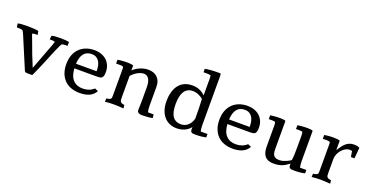

<svg xmlns="http://www.w3.org/2000/svg" viewBox="-30 -1497 4322 2240"><g transform="rotate(20 2131.0 -377.0)"><path d="M471.7 -407.7Q476.1 -418.9 479 -429.4Q481.9 -439.9 484.9 -449.7Q478 -453.6 469 -455.3Q460 -457 446.3 -457H419.4L424.8 -503.9Q443.8 -509.3 471.4 -511.5Q499 -513.7 534.2 -513.7Q569.8 -513.7 597.7 -511.5Q625.5 -509.3 641.1 -503.9V-457H614.7Q590.3 -457 569.8 -449.7Q563 -440.4 551.3 -415.5Q539.6 -390.6 524.9 -356.9Q510.3 -323.2 494.1 -283.9Q478 -244.6 462.4 -206.8Q446.8 -168.9 432.9 -135.7Q418.9 -102.5 409.2 -81.1L370.6 3.9H315.9Q308.1 3.9 302.5 3.7Q296.9 3.4 292 2.2Q287.1 1 283 -1.7Q278.8 -4.4 274.4 -9.8L106.4 -407.7Q101.6 -418.9 95.9 -429.4Q90.3 -439.9 83.5 -449.7Q73.2 -453.6 62.5 -455.3Q51.8 -457 38.6 -457H11.7L3.9 -503.9Q21 -509.3 50.3 -511.5Q79.6 -513.7 119.1 -513.7Q163.6 -513.7 200.4 -511.5Q237.3 -509.3 261.2 -503.9L269.5 -457H242.7Q217.3 -457 203.6 -449.7Q205.6 -439.9 210.2 -429.4Q214.8 -418.9 218.8 -407.7Q256.3 -302.7 288.1 -221.4Q319.8 -140.1 346.7 -76.7Z M1059.6 -294.9Q1060.5 -296.9 1060.5 -298.8Q1060.5 -300.8 1060.5 -303.2Q1060.5 -335.4 1054 -364.5Q1047.4 -393.6 1033.2 -415.8Q1019 -438 996.3 -450.9Q973.6 -463.9 940.9 -463.9Q876 -463.9 842.5 -420.9Q809.1 -377.9 804.7 -294.9ZM1154.8 -81.5Q1127 -32.7 1078.1 -10.5Q1029.3 11.7 959.5 11.7Q900.4 11.7 852.3 -5.9Q804.2 -23.4 770.3 -57.4Q736.3 -91.3 717.8 -140.6Q699.2 -189.9 699.2 -253.4Q699.2 -314.9 717.3 -364Q735.4 -413.1 769 -447.3Q802.7 -481.4 850.3 -499.8Q897.9 -518.1 957.5 -518.1Q1001.5 -518.1 1039.6 -504.6Q1077.6 -491.2 1105.7 -466.1Q1133.8 -440.9 1149.7 -404.3Q1165.5 -367.7 1165.5 -321.8Q1165.5 -293.9 1160.9 -277.3Q1156.2 -260.7 1147.2 -252Q1138.2 -243.2 1124.3 -240.5Q1110.4 -237.8 1091.3 -237.8H805.2Q810.5 -143.6 855.2 -96.4Q899.9 -49.3 975.6 -49.3Q1015.1 -49.3 1049.3 -61.5Q1083.5 -73.7 1112.8 -100.1Z M1778.8 -131.3Q1778.8 -103.5 1781.2 -83.7Q1783.7 -64 1787.1 -49.3H1857.4L1862.8 -5.9Q1813.5 6.3 1732.4 6.3Q1722.2 6.3 1711.4 4.6Q1700.7 2.9 1691.9 -2Q1683.1 -6.8 1677.5 -14.9Q1671.9 -22.9 1671.9 -36.1Q1671.9 -60.1 1673.3 -85.2Q1674.8 -110.4 1674.8 -141.1V-317.9Q1674.8 -356.4 1668.2 -383.1Q1661.6 -409.7 1650.1 -426.3Q1638.7 -442.9 1623.3 -450Q1607.9 -457 1590.3 -457Q1570.8 -457 1549.6 -450Q1528.3 -442.9 1508.3 -431.2Q1488.3 -419.4 1470.7 -404.5Q1453.1 -389.6 1440.9 -374V-115.7Q1440.9 -94.2 1441.9 -80.3Q1442.9 -66.4 1448.5 -57.6Q1454.1 -48.8 1465.8 -43.7Q1477.5 -38.6 1499.5 -35.2L1503.4 6.3Q1475.6 3.4 1444.6 1.7Q1413.6 0 1381.3 0Q1352.1 0 1324.7 1.5Q1297.4 2.9 1273.9 6.3L1275.4 -35.2Q1298.3 -38.1 1310.8 -42Q1323.2 -45.9 1328.9 -53.2Q1334.5 -60.5 1335.4 -71.8Q1336.4 -83 1336.4 -100.6V-412.6Q1336.4 -422.4 1335.7 -431.9Q1335 -441.4 1333 -449.7Q1326.2 -453.6 1318.1 -455.3Q1310.1 -457 1298.8 -457H1243.7V-503.9Q1249.5 -505.4 1261.7 -507.1Q1273.9 -508.8 1289.6 -510.3Q1305.2 -511.7 1323.5 -512.7Q1341.8 -513.7 1360.4 -513.7Q1383.8 -513.7 1404.5 -511.5Q1425.3 -509.3 1438.5 -503.9V-442.4Q1457 -460.4 1479.2 -474.6Q1501.5 -488.8 1525.6 -498.5Q1549.8 -508.3 1574.7 -513.4Q1599.6 -518.6 1623.5 -518.6Q1654.3 -518.6 1682.4 -509.8Q1710.4 -501 1731.9 -482.2Q1753.4 -463.4 1766.1 -433.8Q1778.8 -404.3 1778.8 -363.3Z M2331.5 -168.5Q2331.5 -234.9 2330.3 -293.9Q2329.1 -353 2325.7 -409.2Q2314.5 -421.4 2298.8 -431.2Q2283.2 -440.9 2266.1 -448Q2249 -455.1 2231.2 -458.7Q2213.4 -462.4 2197.3 -462.4Q2159.2 -462.4 2132.8 -447.3Q2106.4 -432.1 2089.6 -404.3Q2072.8 -376.5 2065.2 -337.4Q2057.6 -298.3 2057.6 -251Q2057.6 -147.5 2092 -98.4Q2126.5 -49.3 2194.8 -49.3Q2218.8 -49.3 2240.5 -57.4Q2262.2 -65.4 2280 -80.8Q2297.9 -96.2 2311 -118.4Q2324.2 -140.6 2331.5 -168.5ZM2434.1 -131.3Q2434.1 -103.5 2436.5 -83.7Q2439 -64 2442.4 -49.3H2526.9V-7.3Q2502 -1 2470.5 2.4Q2439 5.9 2400.9 5.9Q2383.8 5.9 2371.1 5.1Q2358.4 4.4 2350.1 0Q2341.8 -4.4 2337.6 -13.9Q2333.5 -23.4 2333.5 -41V-64.5Q2317.4 -43.9 2297.6 -29.5Q2277.8 -15.1 2255.9 -5.9Q2233.9 3.4 2210.2 7.6Q2186.5 11.7 2162.6 11.7Q2117.7 11.7 2078.4 -4.4Q2039.1 -20.5 2009.5 -52.7Q1980 -85 1962.9 -133.3Q1945.8 -181.6 1945.8 -245.6Q1945.8 -311.5 1960.9 -363Q1976.1 -414.6 2004.6 -450Q2033.2 -485.4 2074.5 -503.7Q2115.7 -522 2168 -522Q2218.3 -522 2258.1 -505.6Q2297.9 -489.3 2330.1 -457V-661.1Q2330.1 -686.5 2326.7 -703.6Q2317.4 -706.5 2307.4 -708.5Q2297.4 -710.4 2284.2 -710.4H2236.8V-752.9Q2261.7 -758.8 2304.7 -762.5Q2347.7 -766.1 2402.3 -766.1Q2410.6 -766.1 2417.7 -765.9Q2424.8 -765.6 2430.2 -764.6Q2432.6 -756.3 2433.3 -746.6Q2434.1 -736.8 2434.1 -725.6Z M2960 -294.9Q2960.9 -296.9 2960.9 -298.8Q2960.9 -300.8 2960.9 -303.2Q2960.9 -335.4 2954.3 -364.5Q2947.8 -393.6 2933.6 -415.8Q2919.4 -438 2896.7 -450.9Q2874 -463.9 2841.3 -463.9Q2776.4 -463.9 2742.9 -420.9Q2709.5 -377.9 2705.1 -294.9ZM3055.2 -81.5Q3027.3 -32.7 2978.5 -10.5Q2929.7 11.7 2859.9 11.7Q2800.8 11.7 2752.7 -5.9Q2704.6 -23.4 2670.7 -57.4Q2636.7 -91.3 2618.2 -140.6Q2599.6 -189.9 2599.6 -253.4Q2599.6 -314.9 2617.7 -364Q2635.7 -413.1 2669.4 -447.3Q2703.1 -481.4 2750.7 -499.8Q2798.3 -518.1 2857.9 -518.1Q2901.9 -518.1 2939.9 -504.6Q2978 -491.2 3006.1 -466.1Q3034.2 -440.9 3050 -404.3Q3065.9 -367.7 3065.9 -321.8Q3065.9 -293.9 3061.3 -277.3Q3056.6 -260.7 3047.6 -252Q3038.6 -243.2 3024.7 -240.5Q3010.7 -237.8 2991.7 -237.8H2705.6Q2710.9 -143.6 2755.6 -96.4Q2800.3 -49.3 2876 -49.3Q2915.5 -49.3 2949.7 -61.5Q2983.9 -73.7 3013.2 -100.1Z M3667 -131.3Q3667 -103.5 3669.4 -83.7Q3671.9 -64 3675.3 -49.3H3753.9V-7.3Q3728.5 -1 3696.5 2.7Q3664.6 6.3 3625 6.3Q3606.4 6.3 3593 5.1Q3579.6 3.9 3571.3 -0.7Q3563 -5.4 3559.1 -14.6Q3555.2 -23.9 3555.2 -39.6V-56.2L3547.9 -50.8Q3532.7 -39.6 3516.1 -28.6Q3499.5 -17.6 3478.3 -8.5Q3457 0.5 3430.2 6.1Q3403.3 11.7 3368.2 11.7Q3293.9 11.7 3259.8 -28.3Q3225.6 -68.4 3225.6 -146V-404.8Q3225.6 -418.9 3224.1 -430.4Q3222.7 -441.9 3220.2 -451.7Q3211.4 -454.6 3201.2 -455.8Q3190.9 -457 3179.7 -457H3139.2V-503.9Q3145.5 -505.4 3158.2 -507.1Q3170.9 -508.8 3187.7 -510.3Q3204.6 -511.7 3224.4 -512.7Q3244.1 -513.7 3264.6 -513.7Q3283.2 -513.7 3300.3 -511.5Q3317.4 -509.3 3329.1 -503.9V-171.9Q3329.1 -146.5 3330.8 -124.3Q3332.5 -102.1 3340.8 -85.4Q3349.1 -68.8 3366.9 -59.1Q3384.8 -49.3 3417 -49.3Q3441.4 -49.3 3465.8 -56.9Q3490.2 -64.5 3510 -73.5Q3529.8 -82.5 3542.2 -90.6Q3554.7 -98.6 3555.2 -100.1Q3560.5 -132.8 3562 -173.8Q3563.5 -214.8 3563.5 -259.3V-404.8Q3563.5 -432.6 3557.6 -451.7Q3549.3 -454.6 3539.1 -455.8Q3528.8 -457 3517.6 -457H3477.1V-503.9Q3483.4 -505.4 3496.1 -507.1Q3508.8 -508.8 3525.6 -510.3Q3542.5 -511.7 3562.3 -512.7Q3582 -513.7 3602.5 -513.7Q3621.1 -513.7 3638.4 -511.5Q3655.8 -509.3 3667 -503.9Z M4002.9 -386.2Q4021 -415 4038.6 -439.5Q4056.2 -463.9 4076.4 -481.4Q4096.7 -499 4121.1 -508.8Q4145.5 -518.6 4177.2 -518.6Q4207.5 -518.6 4223.1 -513.7Q4238.8 -508.8 4247.1 -503.9L4234.9 -369.1H4190.9L4179.2 -440.4Q4166 -441.9 4158.7 -442.9Q4151.4 -443.8 4146 -443.8Q4123 -443.8 4098.4 -429.9Q4073.7 -416 4053.2 -392.8Q4032.7 -369.6 4019.5 -339.6Q4006.3 -309.6 4006.3 -277.3V-112.8Q4006.3 -92.3 4007.3 -78.9Q4008.3 -65.4 4013.9 -56.6Q4019.5 -47.9 4031.5 -43Q4043.5 -38.1 4065.4 -34.7L4069.8 6.3Q4034.7 3.4 4005.9 1.7Q3977.1 0 3949.2 0Q3922.9 0 3896.2 1.5Q3869.6 2.9 3839.8 6.3L3841.8 -34.7Q3864.7 -37.6 3877.2 -41.5Q3889.6 -45.4 3895.3 -52.7Q3900.9 -60.1 3901.9 -71.3Q3902.8 -82.5 3902.8 -100.1V-416Q3902.8 -424.8 3902.1 -433.3Q3901.4 -441.9 3898.9 -449.7Q3892.1 -453.1 3884.3 -455.1Q3876.5 -457 3865.2 -457H3810.1V-503.9Q3815.9 -505.4 3827.6 -507.1Q3839.4 -508.8 3854.7 -510.3Q3870.1 -511.7 3887.9 -512.7Q3905.8 -513.7 3924.3 -513.7Q3947.8 -513.7 3968.5 -511.5Q3989.3 -509.3 4002.9 -503.9Z"/></g></svg>

Font: Tienne
Style: Regular
Weight: 400
Designer: vernon adams
Foundry: vernon adams
Version: Version 1.001